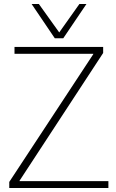

<svg xmlns="http://www.w3.org/2000/svg" viewBox="-20 -933 578 953"><path d="M26 0V-30L443 -664V-666H52V-700H492V-670L77 -36V-34H518V0ZM409 -913 294 -743H252L137 -913H173L274 -772L374 -913Z"/></svg>

Font: Georama ExtraLight
Style: Regular
Weight: 250
Version: Version 1.001